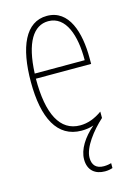

<svg xmlns="http://www.w3.org/2000/svg" viewBox="-116 -598 611 876"><g transform="rotate(-15 190.0 -160.0)"><path d="M216 139C216 90 268 23 318 -22V-52C283 -27 249 -15 214 -15C119 -15 72 -106 73 -273H334V-301C334 -421 300 -537 195 -537C94 -537 47 -429 47 -264C47 -94 99 10 214 10C235 10 254 7 271 1C222 43 190 93 190 140C190 192 223 217 269 217C284 217 297 214 305 211V188C299 190 284 193 270 193C234 193 216 174 216 139ZM195 -512C278 -512 311 -414 310 -297H74C80 -442 125 -512 195 -512Z"/></g></svg>

Font: Noto Sans Gurmukhi UI ExtraCondensed Thin
Style: Regular
Weight: 100
Width: 2
Designer: Jelle Bosma - Monotype Design Team
Foundry: Monotype Imaging Inc.
Version: Version 2.004